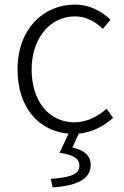

<svg xmlns="http://www.w3.org/2000/svg" viewBox="-20 -567 539 832"><path d="M321 12C379 7 429 -20 470 -56L442 -96C406 -64 358 -37 303 -37C191 -37 117 -130 117 -266C117 -402 198 -496 304 -496C354 -496 393 -473 426 -442L459 -482C422 -515 374 -547 303 -547C171 -547 56 -444 56 -266C56 -99 150 2 277 12L238 95C299 104 324 120 324 151C324 184 295 202 200 208L208 245C315 238 373 208 373 148C373 104 342 84 294 72Z"/></svg>

Font: Noto Sans CJK Light
Style: Regular
Weight: 300
Designer: Ryoko NISHIZUKA (kana & ideographs); Paul D. Hunt (Latin, Greek & Cyrillic); Wenlong ZHANG (bopomofo); Sandoll Communica
Foundry: Adobe Systems Incorporated
Version: Version 1.000;PS 1;hotconv 1.0.78;makeotf.lib2.5.61930